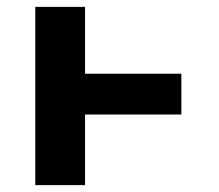

<svg xmlns="http://www.w3.org/2000/svg" viewBox="-20 -540 640 560"><path d="M83 0V-520H228V-325H509V-206H228V0Z"/></svg>

Font: Iosevka Etoile Heavy
Style: Regular
Weight: 900
Designer: Belleve Invis
Foundry: Belleve Invis
Version: Version 22.1.2; ttfautohint (v1.8.4)